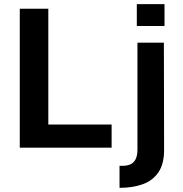

<svg xmlns="http://www.w3.org/2000/svg" viewBox="-20 -709 879 922"><path d="M75 0V-667H212V-111H516V0ZM554 193V87Q586 89 604.5 81Q623 73 631.5 55Q640 37 640 10V-504H767L768 11Q768 78 741 118Q714 158 666 175.5Q618 193 554 193ZM637 -584V-689H770V-584Z"/></svg>

Font: Maven Pro SemiBold
Style: Regular
Weight: 600
Designer: Joe Prince
Foundry: Joe Prince
Version: Version 2.103